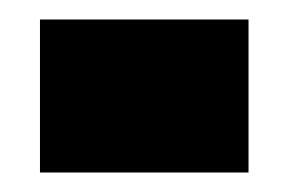

<svg xmlns="http://www.w3.org/2000/svg" viewBox="-20 -612 296 197"><path d="M21 -435H235V-592H21Z"/></svg>

Font: Noto Serif Hebrew ExtraCondensed ExtraBold
Style: Regular
Weight: 800
Width: 2
Designer: Monotype Design Team
Foundry: Monotype Imaging Inc.
Version: Version 2.004